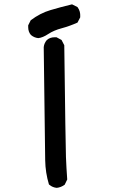

<svg xmlns="http://www.w3.org/2000/svg" viewBox="-20 -863 540 894"><path d="M234.4 -689.5Q237.3 -689.5 243.2 -689.5L266.6 -676.8L279.3 -652.3Q285.2 -182.6 287.1 -131.8Q289.1 -81.1 293 -27.3L281.2 -2.9Q263.7 9.8 244.1 11.7Q224.6 9.8 210.9 -2L208 -3.9Q191.4 -58.6 190.4 -117.2L183.6 -643.6Q185.5 -662.1 198.2 -676.8Q212.9 -689.5 234.4 -689.5ZM111.3 -736.3Q111.3 -739.3 111.3 -745.1L123 -768.6Q167 -801.8 214.8 -815.9Q262.7 -830.1 315.4 -842.8L340.8 -830.1Q348.6 -819.3 351.1 -809.6Q353.5 -799.8 353.5 -793.9Q353.5 -788.1 353.5 -782.2L340.8 -757.8Q303.7 -741.2 267.1 -731.4Q230.5 -721.7 204.6 -704.6Q178.7 -687.5 158.2 -685.5Q138.7 -687.5 124 -700.2Q111.3 -714.8 111.3 -736.3Z"/></svg>

Font: JasonHandwriting2
Style: SemiBold
Weight: 600
Version: Version 1.04.7